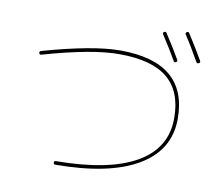

<svg xmlns="http://www.w3.org/2000/svg" viewBox="-88 -926 1176 1039"><g transform="rotate(10 500.0 -406.0)"><path d="M813.5 -654.3Q780.3 -712.9 732.4 -786.1Q727.5 -794.9 735.4 -799.8Q744.1 -804.7 749 -796.9Q795.9 -725.6 831.1 -664.1Q835.9 -655.3 827.1 -650.4Q818.4 -645.5 813.5 -654.3ZM935.5 -669.9Q885.7 -757.8 853.5 -805.7Q847.7 -814.5 856.4 -820.3Q865.2 -825.2 870.1 -817.4Q918 -743.2 954.1 -679.7Q959 -670.9 949.7 -666Q940.4 -661.1 935.5 -669.9ZM102.5 -563.5Q92.8 -560.5 89.8 -570.3Q86.9 -579.1 97.7 -583Q371.1 -660.2 519.5 -660.2Q889.6 -660.2 889.6 -349.6Q889.6 -176.8 731.9 -84Q574.2 8.8 279.3 9.8Q270.5 9.8 270 0Q269.5 -9.8 279.3 -9.8Q569.3 -11.7 719.7 -97.7Q870.1 -183.6 870.1 -349.6Q870.1 -496.1 783.7 -567.9Q697.3 -639.6 519.5 -639.6Q372.1 -640.6 102.5 -563.5Z"/></g></svg>

Font: Rounded-X Mgen+ 1m thin
Style: Regular
Weight: 100
Designer: [Source Han Sans]
Ryoko NISHIZUKA  (kana & ideographs); Paul D. Hunt (Latin, Greek & Cyrillic); Wenlong ZHANG  (bopomofo
Version: Version 1.059.20150602